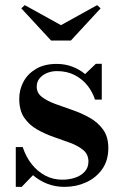

<svg xmlns="http://www.w3.org/2000/svg" viewBox="-20 -718 486 748"><path d="M41.5 10V-145H68.5Q81 -107 103.5 -78.5Q126 -50 156.2 -34Q186.5 -18 222.5 -18Q250.5 -18 273.5 -26Q296.5 -34 310.5 -49.8Q324.5 -65.5 324.5 -88.5Q324.5 -116 305 -132.8Q285.5 -149.5 254.8 -161Q224 -172.5 189.8 -184.2Q155.5 -196 124.8 -213.5Q94 -231 74.5 -259.2Q55 -287.5 55 -333Q55 -369.5 71.8 -400.2Q88.5 -431 121 -450Q153.5 -469 200.5 -469Q234 -469 262 -458.2Q290 -447.5 311.5 -429.5L353.5 -469.5H376.5V-330H350Q341 -359 321.2 -384.2Q301.5 -409.5 271.5 -425.2Q241.5 -441 201.5 -441Q181 -441 163 -433.5Q145 -426 134 -412.5Q123 -399 123 -380.5Q123 -356 143 -340.5Q163 -325 195 -313.2Q227 -301.5 262.5 -289.2Q298 -277 329.8 -259Q361.5 -241 381.8 -213Q402 -185 402 -141.5Q402 -92.5 378 -58.8Q354 -25 315.2 -7.5Q276.5 10 231 10Q195.5 10 164.5 -2Q133.5 -14 108.5 -35.5L64.5 10ZM179 -560 63 -685.5 76.5 -698 217.5 -620 358.5 -698 372 -685.5 256 -560Z"/></svg>

Font: Bodoni Moda 9pt SemiBold
Style: Regular
Weight: 600
Designer: Owen Earl
Foundry: indestructible type
Version: Version 2.005